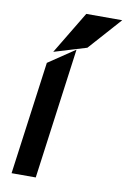

<svg xmlns="http://www.w3.org/2000/svg" viewBox="-94 -907 635 962"><g transform="rotate(10 224.0 -425.5)"><path d="M300 -685 448 -851H265L135 -635ZM158 0 248 -666 113 -575 35 0Z"/></g></svg>

Font: Charger
Style: HemiRT
Weight: 900
Designer: Jasper
Foundry: Cannot Into Space Fonts
Version: Version 0.99